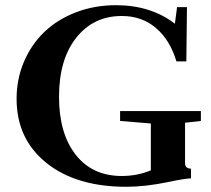

<svg xmlns="http://www.w3.org/2000/svg" viewBox="-20 -696 802 729"><path d="M459.5 13.2Q269 13.2 156 -77.6Q43 -168.5 43 -320.8Q43 -396 71 -461.7Q99.1 -527.3 148.4 -574.7Q197.8 -622.1 268.3 -649.2Q338.9 -676.3 419.9 -676.3Q552.7 -676.3 644 -606L652.3 -668.9H689.9L687.5 -462.9H649.9Q625.5 -544.4 572 -589.8Q518.6 -635.3 442.4 -635.3Q335 -635.3 269.5 -552.7Q204.1 -470.2 204.1 -328.6Q204.1 -189.5 267.3 -108.6Q330.6 -27.8 442.4 -27.8Q501.5 -27.8 552.7 -49.3V-227.1L436 -236.8V-274.4H742.7V-236.8L682.6 -230V-77.1Q682.6 -55.7 705.1 -55.7V-18.6Q688.5 -19.5 616.2 -4.4Q530.8 13.2 459.5 13.2Z"/></svg>

Font: Elstob 8pt SemiBold
Style: Regular
Weight: 600
Designer: Peter S. Baker
Version: Version 1.015